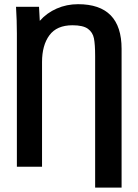

<svg xmlns="http://www.w3.org/2000/svg" viewBox="-20 -766 640 893"><path d="M54.5 -734.5H161.5L165 -669Q197.5 -706 243.8 -726.2Q290 -746.5 343 -746.5Q545.5 -746.5 545.5 -539V106.5H422.5V-505Q422.5 -559 417 -587.2Q411.5 -615.5 389 -632Q366.5 -648.5 317 -648.5Q244 -648.5 209.8 -602Q175.5 -555.5 175.5 -477V9.5H58.5V-610Q58.5 -643.5 57.5 -671Q56.5 -698.5 54.5 -734.5Z"/></svg>

Font: JuliaMono SemiBold
Style: Regular
Weight: 600
Monospace: yes
Designer: cormullion
Foundry: corm
Version: Version 0.055; ttfautohint (v1.8.4)